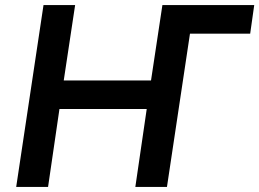

<svg xmlns="http://www.w3.org/2000/svg" viewBox="-20 -739 1025 759"><path d="M44 0 152 -719H277L232 -421H577L622 -719H985L969 -606H731L640 0H515L560 -308H215L170 0Z"/></svg>

Font: Nunitoga
Style: Bold Italic
Weight: 700
Italic angle: -9°
Designer: Vernon Adams
Foundry: Vernon Adams
Version: Version 1.0